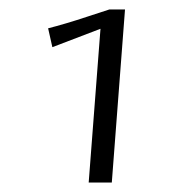

<svg xmlns="http://www.w3.org/2000/svg" viewBox="-20 -709 361 407"><path d="M168 -322 193 -648 91 -609 82 -649Q98 -653 120 -659.5Q142 -666 166 -674Q190 -682 212 -689H245L217 -322Z"/></svg>

Font: Ancizar Sans Thin
Style: Italic
Weight: 100
Italic angle: -4°
Designer: Cesar Puertas, Viviana Monsalve, Julian Moncada, Julian Prieto, Jose Castro, Mariel Hernandez, Felipe Aragon, Sara Alarc
Version: Version 8.100